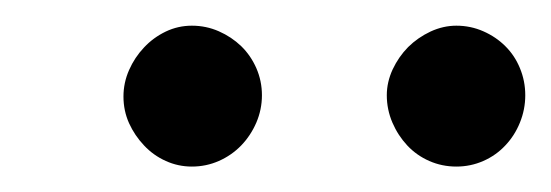

<svg xmlns="http://www.w3.org/2000/svg" viewBox="-20 -716 433 151"><path d="M186 -641.1Q186 -629.9 181.6 -619.6Q177.2 -609.4 169.7 -601.6Q162.1 -593.8 152.1 -589.4Q142.1 -585 130.9 -585Q120.1 -585 110.4 -589.4Q100.6 -593.8 93.3 -601.6Q85.9 -609.4 81.5 -619.1Q77.1 -628.9 77.1 -640.1Q77.1 -650.9 81.5 -660.9Q85.9 -670.9 93.3 -678.7Q100.6 -686.5 110.4 -691.2Q120.1 -695.8 130.9 -695.8Q142.1 -695.8 152.1 -691.4Q162.1 -687 169.7 -679.7Q177.2 -672.4 181.6 -662.4Q186 -652.3 186 -641.1ZM393.1 -641.1Q393.1 -629.9 388.9 -619.6Q384.8 -609.4 377.4 -601.6Q370.1 -593.8 360.1 -589.4Q350.1 -585 338.9 -585Q327.6 -585 317.6 -589.4Q307.6 -593.8 300.3 -601.6Q293 -609.4 288.6 -619.6Q284.2 -629.9 284.2 -641.1Q284.2 -651.4 288.8 -661.4Q293.5 -671.4 301 -679Q308.6 -686.5 318.6 -691.2Q328.6 -695.8 338.9 -695.8Q350.1 -695.8 360.1 -691.4Q370.1 -687 377.4 -679.7Q384.8 -672.4 388.9 -662.4Q393.1 -652.3 393.1 -641.1Z"/></svg>

Font: Charis SIL Afr
Style: Italic
Weight: 400
Italic angle: -11°
Foundry: SIL International
Version: Version 5.000